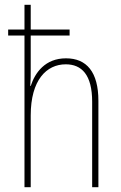

<svg xmlns="http://www.w3.org/2000/svg" viewBox="-20 -780 503 800"><path d="M108 -760H82V-657H14V-632H82V0H108V-299C108 -447 174 -512 254 -512C320 -512 364 -469 364 -356V0H390V-360C390 -480 341 -537 255 -537C168 -537 126 -477 108 -422H106C108 -446 108 -463 108 -493V-632H270V-657H108Z"/></svg>

Font: Noto Sans Condensed Thin
Style: Regular
Weight: 100
Width: 3
Designer: Monotype Design Team
Foundry: Monotype Imaging Inc.
Version: Version 2.013